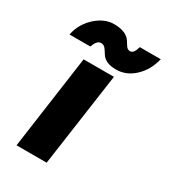

<svg xmlns="http://www.w3.org/2000/svg" viewBox="-176 -801 788 889"><g transform="rotate(30 218.0 -356.0)"><path d="M57 0H218L289 -500H127ZM280 -534Q334 -534 377 -574Q421 -615 436 -679H324Q314 -640 294 -640Q281 -640 273 -651Q269 -656 265.5 -662.5Q262 -669 257 -676Q233 -712 168 -712Q118 -712 72 -671Q50 -651 34.5 -625Q19 -599 13 -567H124Q138 -606 159 -606Q175 -606 183 -595Q187 -590 191.5 -583.5Q196 -577 200 -570Q221 -534 280 -534Z"/></g></svg>

Font: Unageo
Style: Black-Italic
Weight: 900
Designer: Richard Sepsi
Foundry: Richard Sepsi
Version: Version 2.000